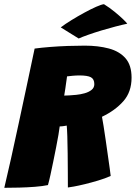

<svg xmlns="http://www.w3.org/2000/svg" viewBox="-46 -883 646 915"><path d="M-25.5 12Q-11 -48 6.5 -127.2Q24 -206.5 43.2 -295.5Q62.5 -384.5 81.8 -475.8Q101 -567 119 -651.5Q151.5 -656 192.8 -659.2Q234 -662.5 277.2 -664Q320.5 -665.5 358 -665.5Q422 -665.5 472.5 -652Q523 -638.5 552 -605.5Q581 -572.5 581 -513Q581 -445 542 -400.8Q503 -356.5 440 -326.5Q443 -311 447.8 -281Q452.5 -251 457.8 -214.8Q463 -178.5 468 -143Q473 -107.5 476.8 -81Q480.5 -54.5 481.5 -44.5Q455 -32.5 422.2 -22.8Q389.5 -13 358.8 -5.5Q328 2 305.8 6Q283.5 10 277.5 10.5Q277.5 -17.5 277.2 -61.2Q277 -105 276.5 -151.2Q276 -197.5 274.8 -234Q273.5 -270.5 272 -284.5Q265 -283.5 260 -282.5Q255 -281.5 250.2 -281.2Q245.5 -281 238.5 -280.5Q237 -266.5 232.5 -240.2Q228 -214 221.5 -181Q215 -148 208 -113.8Q201 -79.5 194.5 -49.8Q188 -20 182.5 -1Q156.5 4.5 120.5 7.2Q84.5 10 46.2 11Q8 12 -25.5 12ZM260 -427.5Q280 -427.5 317 -431Q337.5 -433 357.2 -438.5Q377 -444 390.2 -454.5Q403.5 -465 403.5 -482Q403.5 -506 387.2 -514.8Q371 -523.5 332 -523.5Q324 -523.5 315.5 -523Q307 -522.5 299 -521.8Q291 -521 284.5 -520.2Q278 -519.5 273.5 -519Q272.5 -510.5 271 -501Q269.5 -491.5 268.2 -481.5Q267 -471.5 265.5 -461.8Q264 -452 262.5 -443.2Q261 -434.5 260 -427.5ZM449.5 -863Q477 -846 501 -826.2Q525 -806.5 541 -791Q557 -775.5 560.5 -770Q536.5 -765 504 -756.5Q471.5 -748 437.5 -737.8Q403.5 -727.5 374.5 -717.2Q345.5 -707 329 -699.5L243.5 -752.5Q264.5 -768.5 294.5 -787Q324.5 -805.5 355.8 -822.5Q387 -839.5 412.5 -850.8Q438 -862 449.5 -863Z"/></svg>

Font: Grandstander Thin Black
Style: Italic
Weight: 900
Italic angle: -15°
Version: Version 1.200